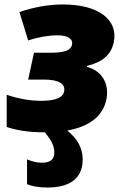

<svg xmlns="http://www.w3.org/2000/svg" viewBox="-20 -583 550 859"><path d="M176 9H181C207 42 223 67 223 99C223 132 203 145 167 145C146 145 125 140 101 130V241C122 250 152 256 193 256C272 256 350 229 350 131C350 78 325 37 281 1C383 -17 441 -66 456 -138C470 -209 436 -266 369 -284V-288C438 -305 477 -337 489 -394C510 -495 420 -563 262 -563C200 -563 133 -552 67 -529L106 -402C151 -417 199 -425 236 -425C283 -425 308 -410 302 -382C296 -357 267 -347 203 -347H132L106 -227H176C245 -227 273 -207 267 -175C261 -138 208 -132 163 -132C112 -132 60 -142 10 -159V-15C53 0 111 9 176 9Z"/></svg>

Font: Noto Sans Black
Style: Italic
Weight: 900
Italic angle: -12°
Designer: Monotype Design Team
Foundry: Monotype Imaging Inc.
Version: Version 2.013